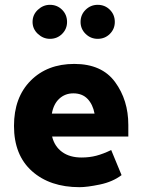

<svg xmlns="http://www.w3.org/2000/svg" viewBox="-20 -764 588 796"><path d="M456 -673Q456 -644 435.5 -623.5Q415 -603 385 -603Q356 -603 335 -623.5Q314 -644 314 -673Q314 -703 335 -723.5Q356 -744 385 -744Q415 -744 435.5 -723.5Q456 -703 456 -673ZM258 -673Q258 -644 237.5 -623.5Q217 -603 187 -603Q159 -603 137 -623.5Q115 -644 115 -673Q115 -703 137 -723.5Q159 -744 187 -744Q217 -744 237.5 -723.5Q258 -703 258 -673ZM288 -499Q402 -499 457 -424Q512 -349 512 -246V-198H196Q206 -157 237.5 -134Q269 -111 318 -111Q351 -111 379.5 -118.5Q408 -126 441 -142L484 -38Q447 -10 394 1Q341 12 310 12Q187 12 112.5 -54.5Q38 -121 38 -242Q38 -360 107 -429.5Q176 -499 288 -499ZM284 -377Q250 -377 226 -355Q202 -333 195 -293H372Q365 -331 343 -354Q321 -377 284 -377Z"/></svg>

Font: Palanquin Dark Medium
Style: Regular
Weight: 500
Designer: Pria Ravichandran
Version: Version 1.001